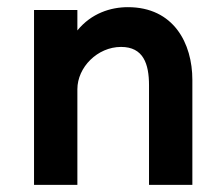

<svg xmlns="http://www.w3.org/2000/svg" viewBox="-20 -516 622 536"><path d="M75 0H196V-267C196 -328 252 -385 318 -385C380 -385 396 -338 396 -278V0H517V-293C517 -395 465 -496 337 -496C289 -496 235 -479 196 -431V-488H75Z"/></svg>

Font: FREAK Grotesk
Style: Bold
Weight: 700
Designer: La Scuola Open Source
Foundry: La Scuola Open Source
Version: Version 1.000;PS 1.0;hotconv 1.0.72;makeotf.lib2.5.5900